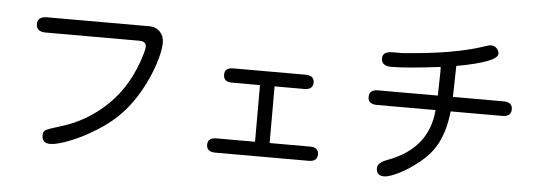

<svg xmlns="http://www.w3.org/2000/svg" viewBox="-51 -900 3103 1114"><g transform="rotate(5 1500.0 -343.0)"><path d="M220.7 -2.9Q220.7 -26.4 238.3 -35.2Q255.9 -43.9 314.5 -61.5Q472.7 -107.4 591.8 -224.1Q710.9 -340.8 763.7 -523.4Q772.5 -552.7 772.5 -565.4Q772.5 -597.7 732.4 -597.7H187.5Q131.8 -597.7 131.8 -642.6Q131.8 -686.5 187.5 -686.5H786.1Q821.3 -686.5 845.2 -661.6Q869.1 -636.7 869.1 -598.6Q869.1 -551.8 844.7 -475.1Q820.3 -398.4 775.4 -317.4Q730.5 -236.3 673.8 -175.8Q617.2 -115.2 537.1 -64.9Q457 -14.6 382.3 14.6Q307.6 43.9 268.6 43.9Q220.7 43.9 220.7 -2.9Z M1176.8 -31.2Q1176.8 -72.3 1227.5 -72.3H1452.1V-402.3H1289.1Q1239.3 -402.3 1239.3 -444.3Q1239.3 -485.4 1289.1 -485.4H1710Q1760.7 -485.4 1760.7 -444.3Q1760.7 -402.3 1710 -402.3H1537.1V-72.3H1771.5Q1822.3 -72.3 1822.3 -31.2Q1822.3 10.7 1771.5 10.7H1227.5Q1176.8 10.7 1176.8 -31.2Z M2169.9 17.6Q2169.9 -14.6 2231.4 -36.1Q2461.9 -123 2479.5 -346.7H2137.7Q2085.9 -346.7 2085.9 -389.6Q2085.9 -431.6 2137.7 -431.6H2485.4L2488.3 -572.3L2487.3 -598.6Q2291 -574.2 2202.1 -574.2Q2143.6 -574.2 2143.6 -619.1Q2143.6 -659.2 2203.1 -659.2H2257.8Q2557.6 -680.7 2729.5 -739.3Q2755.9 -749 2769.5 -749Q2787.1 -749 2800.8 -735.4Q2814.5 -721.7 2814.5 -704.1Q2814.5 -655.3 2577.1 -612.3L2573.2 -431.6H2867.2Q2919.9 -431.6 2919.9 -389.6Q2919.9 -346.7 2867.2 -346.7H2567.4Q2554.7 -222.7 2504.9 -139.6Q2473.6 -87.9 2416.5 -41.5Q2359.4 4.9 2302.2 33.7Q2245.1 62.5 2214.8 62.5Q2169.9 62.5 2169.9 17.6Z"/></g></svg>

Font: jf-openhuninn-2.0
Style: Regular
Weight: 400
Designer: [Kosugi Maru]
Designed by MOTOYA      

[Varela Round]
Joe Prince (Latin component); Avraham Cornfeld (Hebrew component)
Foundry: justfont CO.,LTD.
Version: 2.0